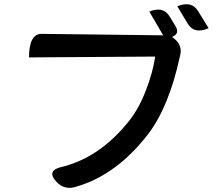

<svg xmlns="http://www.w3.org/2000/svg" viewBox="-20 -864 1040 913"><path d="M690 -809Q757 -836 787 -785L815 -739Q836 -704 798 -688Q853 -652 835 -594Q784 -358 685 -227Q536 -34 348 22Q288 44 248 0Q202 -50 265 -68Q452 -111 593 -288Q642 -350 674 -435Q707 -520 718 -595L118 -591Q118 -703 178 -703L756 -696L690 -809ZM823 -834Q891 -862 922 -811L972 -730Q904 -700 873 -751L823 -834Z"/></svg>

Font: Swei Half Moon CJK TC
Style: Medium
Weight: 500
Version: Version 2.125